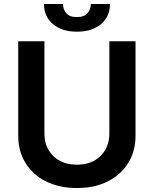

<svg xmlns="http://www.w3.org/2000/svg" viewBox="-20 -935 774 966"><path d="M530.2 -727.3H661.9V-252.1Q661.9 -174 625 -114.7Q588.1 -55.4 521.8 -22.2Q455.6 11 366.8 11Q278.1 11 211.6 -22.2Q145.2 -55.4 108.5 -114.7Q71.7 -174 71.7 -252.1V-727.3H203.5V-263.1Q203.5 -194.6 247.7 -150.6Q291.9 -106.5 366.8 -106.5Q441.8 -106.5 486 -150.6Q530.2 -194.6 530.2 -263.1ZM437.1 -914.8H533.4Q533.4 -852.6 488.5 -814.1Q443.5 -775.6 366.8 -775.6Q290.8 -775.6 245.9 -814.1Q201 -852.6 201.3 -914.8H296.9Q296.9 -889.2 312.9 -869.1Q328.8 -849.1 366.8 -849.1Q404.5 -849.1 420.6 -869Q436.8 -888.8 437.1 -914.8Z"/></svg>

Font: Inter Zeller Semi Bold
Style: Regular
Weight: 600
Designer: Rasmus Andersson; Joe Bland
Foundry: zeller
Version: Version 3.015;git-dec3a8cb1